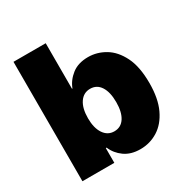

<svg xmlns="http://www.w3.org/2000/svg" viewBox="-168 -868 981 1013"><g transform="rotate(-30 323.0 -361.0)"><path d="M400.4 6.8Q342.8 6.8 304.4 -20.8Q266.1 -48.3 249 -89.8H244.1V0H49.8V-727.5H246.1V-450.2H249Q264.6 -492.2 303.2 -522.5Q341.8 -552.7 402.3 -552.7Q456.5 -552.7 505.1 -523.9Q553.7 -495.1 584.5 -433.3Q615.2 -371.6 615.2 -272.5Q615.2 -178.2 585.9 -116.2Q556.6 -54.2 507.8 -23.7Q459 6.8 400.4 6.8ZM328.1 -143.6Q368.7 -143.6 390.9 -177.7Q413.1 -211.9 413.1 -272.5Q413.1 -333.5 390.9 -367.9Q368.7 -402.3 328.1 -402.3Q288.1 -402.3 264.6 -367.9Q241.2 -333.5 241.2 -272.5Q241.2 -213.4 264.6 -178.5Q288.1 -143.6 328.1 -143.6Z"/></g></svg>

Font: Inter Black
Style: Regular
Weight: 900
Designer: Rasmus Andersson
Foundry: rsms
Version: Version 4.000;git-a52131595